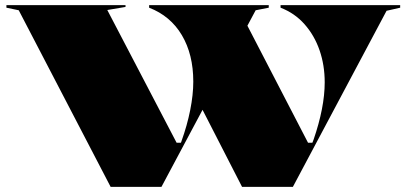

<svg xmlns="http://www.w3.org/2000/svg" viewBox="-20 -728 1584 748"><path d="M923 0 763 -312 937 -641 1180 -172H1197L1202 -185Q1223 -246 1234 -302Q1245 -358 1245 -407Q1245 -474 1225 -532Q1205 -590 1166.5 -633.5Q1128 -677 1073 -698V-708H1539V-698L1486 -686L1121 0ZM411 0 53 -688 5 -698V-708H469V-701L398 -689L668 -172H685L687 -178Q709 -239 721 -299Q733 -359 733 -410Q733 -516 688.5 -591Q644 -666 561 -698V-708H1027V-698L976 -688L609 0Z"/></svg>

Font: Kalnia SemiExpanded
Style: Bold
Weight: 700
Width: 6
Designer: Frida Medrano
Foundry: Frida Medrano
Version: Version 1.105